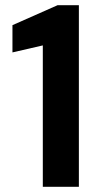

<svg xmlns="http://www.w3.org/2000/svg" viewBox="-20 -720 391 740"><path d="M145 0V-545L28 -518V-623L202 -700H284V0Z"/></svg>

Font: DM Sans 24pt
Style: Bold
Weight: 700
Designer: Colophon Foundry, Jonny Pinhorn
Foundry: Colophon Foundry
Version: Version 4.004;gftools[0.9.30]